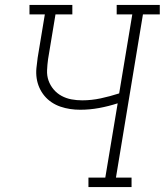

<svg xmlns="http://www.w3.org/2000/svg" viewBox="-20 -755 665 775"><path d="M337 0V-38H405L455 -338Q418 -326 380 -319Q342 -312 304 -312Q283 -312 263 -315Q243 -318 224 -324.5Q205 -331 188.5 -342Q172 -353 159.5 -368Q147 -383 139 -401Q131 -419 128 -439Q125 -459 127 -480Q129 -501 132 -522L161 -697H99V-735H272V-697H204L174 -516Q171 -494 170 -471.5Q169 -449 176 -429.5Q183 -410 196.5 -394Q210 -378 228.5 -368Q247 -358 268 -354Q289 -350 312 -350Q349 -350 386.5 -358Q424 -366 461 -378L514 -697H451V-735H625V-697H557L448 -38H511V0Z"/></svg>

Font: Iosevka Slab XLtEx
Style: Italic
Weight: 200
Width: 7
Italic angle: -9°
Monospace: yes
Designer: Belleve Invis
Foundry: Belleve Invis
Version: Version 11.1.0; ttfautohint (v1.8.3)